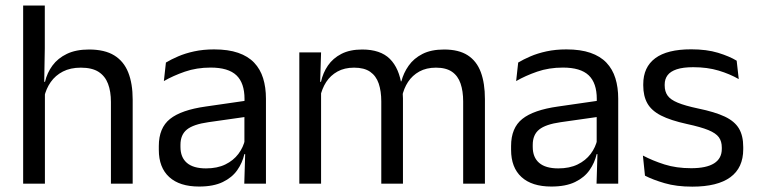

<svg xmlns="http://www.w3.org/2000/svg" viewBox="-20 -683 2817 714"><path d="M392.5 0V-303.7Q392.5 -343 381.7 -371.5Q371 -399.9 346.7 -415.7Q322.3 -431.4 280.6 -431.4Q242 -431.4 213.9 -417Q185.9 -402.5 168.6 -377.8Q151.3 -353.1 144.3 -321.6L126.6 -378.9H147.4Q155.1 -412.1 175.1 -439.3Q195.1 -466.5 228.8 -482.7Q262.5 -498.9 311 -498.9Q369.2 -498.9 404.7 -477.1Q440.3 -455.2 456.8 -413.8Q473.4 -372.3 473.4 -312.6V0ZM66.1 0V-662.5H146.6V-503.7L144.2 -363.3L147 -357.1V0Z M888.4 0 892 -118.6 888.9 -131.1V-286.5L889.3 -314.9Q889.3 -374.3 859.2 -403Q829 -431.7 763.4 -431.7Q711.2 -431.7 667.4 -416.5Q623.6 -401.3 589.4 -381.5L597 -450.4Q616.1 -462 642.4 -473.3Q668.7 -484.7 702.3 -492Q735.9 -499.3 776.3 -499.3Q828.8 -499.3 865.6 -486.6Q902.4 -473.9 925.2 -449.9Q948 -425.8 958.5 -392Q969 -358.1 969 -316.2V0ZM720.4 10.7Q647.9 10.7 609.3 -24.6Q570.6 -60 570.6 -125.7V-140Q570.6 -207.4 612.3 -240.7Q654 -274.1 745.2 -286.9L899.5 -309.2L903.9 -249.8L755 -228.6Q699.2 -220.7 675.2 -201.4Q651.1 -182 651.1 -144.5V-136.6Q651.1 -97.9 674.9 -77.4Q698.7 -56.8 746.1 -56.8Q787.9 -56.8 817.9 -71.4Q847.9 -86 866.4 -110.5Q885 -135.1 891.5 -165.2L904.2 -109.8H888.7Q881.6 -77.8 862.3 -50.3Q843.1 -22.8 808.5 -6.1Q773.9 10.7 720.4 10.7Z M1702.4 0V-305.7Q1702.4 -344.2 1692.7 -372.4Q1683.1 -400.7 1660.9 -416.1Q1638.7 -431.4 1601.1 -431.4Q1565.6 -431.4 1539.5 -417.1Q1513.4 -402.7 1497.4 -378.3Q1481.4 -353.9 1475 -322.9L1462.5 -380.5H1472.6Q1480.6 -411.8 1499.7 -438.8Q1518.7 -465.9 1551.1 -482.4Q1583.4 -498.9 1631.5 -498.9Q1685.9 -498.9 1719.2 -477.5Q1752.6 -456 1768 -414.7Q1783.3 -373.5 1783.3 -314.5V0ZM1093.1 0V-488.2H1174L1170.4 -370.8L1174 -366.1V0ZM1397.9 0V-305.6Q1397.9 -344.1 1388.3 -372.4Q1378.6 -400.7 1356.5 -416.1Q1334.4 -431.4 1296.8 -431.4Q1261 -431.4 1235 -417Q1208.9 -402.5 1192.9 -377.8Q1177 -353 1170.5 -321.5L1155.7 -378.9H1173.7Q1180.9 -412.1 1199.5 -439.3Q1218.2 -466.5 1249.7 -482.7Q1281.3 -498.9 1326.9 -498.9Q1394.6 -498.9 1429.7 -464.1Q1464.9 -429.2 1474 -361.9Q1476.3 -352 1477.4 -340.3Q1478.5 -328.6 1478.5 -317.1V0Z M2198.4 0 2202 -118.6 2198.9 -131.1V-286.5L2199.3 -314.9Q2199.3 -374.3 2169.2 -403Q2139 -431.7 2073.4 -431.7Q2021.2 -431.7 1977.4 -416.5Q1933.6 -401.3 1899.4 -381.5L1907 -450.4Q1926.1 -462 1952.4 -473.3Q1978.7 -484.7 2012.3 -492Q2045.9 -499.3 2086.3 -499.3Q2138.8 -499.3 2175.6 -486.6Q2212.4 -473.9 2235.2 -449.9Q2258 -425.8 2268.5 -392Q2279 -358.1 2279 -316.2V0ZM2030.4 10.7Q1957.9 10.7 1919.3 -24.6Q1880.6 -60 1880.6 -125.7V-140Q1880.6 -207.4 1922.3 -240.7Q1964 -274.1 2055.2 -286.9L2209.5 -309.2L2213.9 -249.8L2065 -228.6Q2009.2 -220.7 1985.2 -201.4Q1961.1 -182 1961.1 -144.5V-136.6Q1961.1 -97.9 1984.9 -77.4Q2008.7 -56.8 2056.1 -56.8Q2097.9 -56.8 2127.9 -71.4Q2157.9 -86 2176.4 -110.5Q2195 -135.1 2201.5 -165.2L2214.2 -109.8H2198.7Q2191.6 -77.8 2172.3 -50.3Q2153.1 -22.8 2118.5 -6.1Q2083.9 10.7 2030.4 10.7Z M2554.4 11.1Q2495.5 11.1 2451.6 -1.8Q2407.7 -14.6 2378.5 -29.7L2370.8 -104.5Q2407.4 -85.3 2451.2 -71.4Q2495 -57.5 2550.3 -57.5Q2607 -57.5 2635.6 -75.6Q2664.2 -93.7 2664.2 -129.2V-134.5Q2664.2 -157.4 2653.3 -172.5Q2642.3 -187.7 2614.4 -199.2Q2586.4 -210.7 2534.9 -221.8Q2473.4 -235.3 2437.9 -253.5Q2402.4 -271.8 2387.3 -298.9Q2372.1 -326.1 2372.1 -365.1V-369.7Q2372.1 -433.3 2416.7 -466.5Q2461.2 -499.6 2550.3 -499.6Q2607.9 -499.6 2650.2 -486.7Q2692.5 -473.7 2719.5 -457.3L2727.2 -388.9Q2694.4 -407.8 2652.4 -420.5Q2610.4 -433.1 2558.1 -433.1Q2520.1 -433.1 2496.6 -425.3Q2473.2 -417.5 2462.5 -403.2Q2451.8 -388.8 2451.8 -368.9V-365.1Q2451.8 -343 2462.5 -327.7Q2473.2 -312.3 2500.4 -301.1Q2527.6 -289.8 2575.9 -279.6Q2638.3 -266.8 2675.1 -249.5Q2711.8 -232.2 2727.9 -205.2Q2743.9 -178.3 2743.9 -136.3V-128Q2743.9 -59.1 2696.1 -24Q2648.2 11.1 2554.4 11.1Z"/></svg>

Font: Anek Gurmukhi Medium
Style: Regular
Weight: 500
Designer: Sarang Kulkarni (Gurmukhi), Yesha Goshar (Latin)
Foundry: Ek Type
Version: Version 1.003